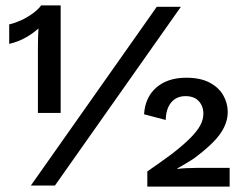

<svg xmlns="http://www.w3.org/2000/svg" viewBox="-20 -685 896 709"><path d="M132 -665H204V-268H120V-511Q120 -526 120.5 -544Q121 -562 122 -580Q100 -560 72.5 -545Q45 -530 14 -523V-595Q33 -599 56.5 -609.5Q80 -620 100.5 -635Q121 -650 132 -665ZM94 0 559 -660H648L183 0ZM524 4V-52Q547 -68 570.5 -84.5Q594 -101 614 -116Q659 -151 684 -176.5Q709 -202 720 -223Q731 -244 731 -265Q731 -293 714 -311.5Q697 -330 665 -330Q632 -330 612.5 -307Q593 -284 592 -242L512 -263Q516 -326 557.5 -362Q599 -398 668 -398Q720 -398 754 -380Q788 -362 804.5 -333Q821 -304 821 -271Q821 -243 807.5 -215Q794 -187 766.5 -159.5Q739 -132 699 -102Q686 -93 668.5 -82.5Q651 -72 635 -63V-61Q646 -63 668 -64Q690 -65 705 -65H828V4Z"/></svg>

Font: Kantumruy Pro Medium
Style: Regular
Weight: 500
Designer: Sovichet Tep
Foundry: Sovichet Tep
Version: Version 1.002